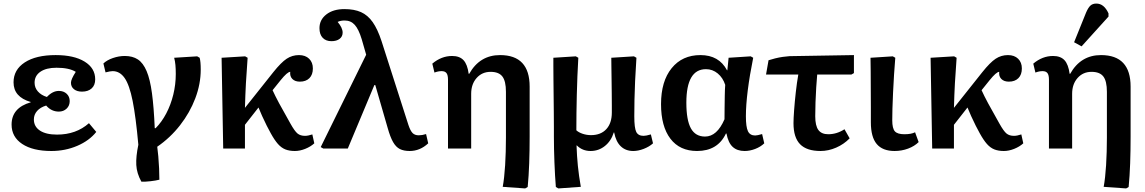

<svg xmlns="http://www.w3.org/2000/svg" viewBox="-20 -833 6423 1077"><path d="M268 14Q164 14 104.5 -25.5Q45 -65 45 -134Q45 -228 152 -259V-261Q56 -289 56 -371Q56 -442 119 -483Q182 -524 292 -524Q395 -524 454.5 -487.5Q514 -451 514 -388Q514 -355 494 -337Q474 -319 440 -319Q412 -319 395 -332.5Q378 -346 378 -369Q378 -388 405 -430Q368 -453 297 -453Q239 -453 206.5 -430.5Q174 -408 174 -369Q174 -341 192.5 -320Q211 -299 243 -289Q275 -323 310 -323Q337 -323 354 -307Q371 -291 371 -266Q371 -240 353.5 -223.5Q336 -207 310 -207Q268 -207 239 -241Q206 -231 188 -210.5Q170 -190 170 -163Q170 -123 204 -100.5Q238 -78 300 -78Q407 -78 479 -142L520 -93Q481 -44 413.5 -15Q346 14 268 14Z M773 186Q747 139 744.5 92.5Q742 46 756 -21Q742 -177 724 -267Q706 -357 679 -395.5Q652 -434 612 -434Q599 -434 572 -427L560 -477Q580 -496 613.5 -507.5Q647 -519 680 -519Q724 -519 753.5 -499.5Q783 -480 802.5 -434Q822 -388 832.5 -309.5Q843 -231 848 -114H853Q887 -148 912.5 -196.5Q938 -245 952 -302Q966 -359 966 -418Q966 -447 964 -468.5Q962 -490 957 -509L1086 -517L1100 -509Q1106 -487 1106 -443Q1106 -362 1075.5 -281.5Q1045 -201 990 -130.5Q935 -60 862 -10Q865 11 868 44Q871 77 872.5 112Q874 147 874 175Q855 180 824.5 183.5Q794 187 773 186Z M1634 14Q1603 14 1580.5 5Q1558 -4 1539 -25.5Q1520 -47 1499 -85Q1490 -101 1476.5 -127.5Q1463 -154 1450.5 -182Q1438 -210 1430 -230L1354 -133V0H1232L1223 -509L1355 -517L1369 -509Q1363 -431 1359.5 -366.5Q1356 -302 1354 -228L1513 -428Q1557 -483 1588 -503.5Q1619 -524 1657 -524Q1693 -524 1714 -503.5Q1735 -483 1735 -449Q1735 -414 1715.5 -394.5Q1696 -375 1662 -375Q1635 -375 1620 -390Q1605 -405 1608 -430Q1592 -430 1554 -383L1509 -327Q1523 -296 1545.5 -254Q1568 -212 1609 -140Q1633 -97 1649 -84Q1665 -71 1691 -71Q1708 -71 1732 -79L1743 -29Q1722 -10 1692 2Q1662 14 1634 14Z M2370 -81 2382 -29Q2336 14 2278 14Q2245 14 2223 3Q2201 -8 2185 -36Q2169 -64 2155 -114L2085 -356H2080L1931 0H1793L1779 -8L2034 -526L2009 -613Q1992 -669 1970 -693.5Q1948 -718 1913 -718Q1890 -718 1874 -710Q1902 -677 1902 -650Q1902 -628 1885 -615Q1868 -602 1839 -602Q1808 -602 1790 -621Q1772 -640 1772 -675Q1772 -722 1810.5 -752Q1849 -782 1912 -782Q1967 -782 2005 -765Q2043 -748 2070.5 -709Q2098 -670 2120 -603L2271 -132Q2282 -99 2294.5 -86.5Q2307 -74 2329 -74Q2348 -74 2370 -81Z M2926 224 2800 215Q2809 166 2813.5 93.5Q2818 21 2818 -61V-318Q2818 -378 2798 -404Q2778 -430 2732 -430Q2684 -430 2653.5 -395.5Q2623 -361 2623 -307V0H2493V-386Q2493 -412 2484.5 -423Q2476 -434 2457 -434Q2438 -434 2417 -426L2405 -476Q2456 -519 2516 -519Q2558 -519 2580 -495.5Q2602 -472 2609 -419H2612Q2671 -524 2785 -524Q2951 -524 2951 -347V-67Q2951 12 2948.5 83Q2946 154 2940 216Z M3112 224 3098 216Q3093 155 3090 77.5Q3087 0 3087 -67Q3087 -83 3087 -118.5Q3087 -154 3086.5 -200Q3086 -246 3085.5 -295Q3085 -344 3084.5 -388.5Q3084 -433 3084 -465Q3084 -497 3084 -509L3210 -517L3224 -509Q3218 -405 3215.5 -300.5Q3213 -196 3213 -102Q3226 -90 3248.5 -82.5Q3271 -75 3295 -75Q3350 -75 3381 -108.5Q3412 -142 3412 -202Q3412 -211 3412 -240.5Q3412 -270 3411.5 -310Q3411 -350 3410.5 -390Q3410 -430 3409.5 -462.5Q3409 -495 3409 -509L3536 -517L3550 -509Q3545 -435 3542.5 -378Q3540 -321 3539 -273.5Q3538 -226 3538 -181Q3538 -115 3549 -93Q3560 -71 3590 -71Q3604 -71 3631 -79L3643 -29Q3622 -10 3591 2Q3560 14 3532 14Q3490 14 3462.5 -12Q3435 -38 3425 -90H3423Q3408 -42 3373 -14Q3338 14 3293 14Q3247 14 3216 -17H3214Q3216 43 3221.5 97.5Q3227 152 3238 215Z M3890 14Q3793 14 3740.5 -55Q3688 -124 3688 -249Q3688 -377 3747.5 -450.5Q3807 -524 3909 -524Q4013 -524 4058 -439H4060L4067 -509L4191 -517L4205 -509Q4185 -410 4174.5 -326.5Q4164 -243 4164 -181Q4164 -121 4175.5 -97Q4187 -73 4216 -73Q4228 -73 4255 -81L4267 -29Q4246 -9 4216 2.5Q4186 14 4157 14Q4115 14 4090 -9Q4065 -32 4055 -84H4052Q4006 14 3890 14ZM3935 -67Q4002 -67 4044 -164Q4044 -190 4044.5 -225.5Q4045 -261 4045.5 -295.5Q4046 -330 4048 -357Q4035 -397 4006 -421Q3977 -445 3940 -445Q3830 -445 3830 -257Q3830 -159 3855.5 -113Q3881 -67 3935 -67Z M4583 14Q4505 14 4468 -24Q4431 -62 4431 -142Q4431 -168 4434.5 -215.5Q4438 -263 4444 -316.5Q4450 -370 4458 -415H4277L4291 -495Q4306 -500 4328 -505.5Q4350 -511 4371.5 -514Q4393 -517 4409 -518L4770 -524V-423L4756 -415H4564Q4561 -383 4558.5 -342.5Q4556 -302 4554.5 -260Q4553 -218 4553 -181Q4553 -128 4570.5 -104Q4588 -80 4626 -80Q4674 -80 4717 -108L4746 -57Q4714 -24 4670.5 -5Q4627 14 4583 14Z M4998 14Q4931 14 4898 -25Q4865 -64 4865 -147Q4865 -178 4865 -228.5Q4865 -279 4864.5 -334Q4864 -389 4864 -436Q4864 -483 4863 -509L4988 -517L5002 -509Q4998 -465 4995 -414Q4992 -363 4989.5 -313.5Q4987 -264 4986 -223Q4985 -182 4985 -158Q4985 -113 4999.5 -96.5Q5014 -80 5053 -80Q5092 -80 5113 -91L5133 -36Q5110 -13 5074 0.5Q5038 14 4998 14Z M5611 14Q5580 14 5557.5 5Q5535 -4 5516 -25.5Q5497 -47 5476 -85Q5467 -101 5453.5 -127.5Q5440 -154 5427.5 -182Q5415 -210 5407 -230L5331 -133V0H5209L5200 -509L5332 -517L5346 -509Q5340 -431 5336.5 -366.5Q5333 -302 5331 -228L5490 -428Q5534 -483 5565 -503.5Q5596 -524 5634 -524Q5670 -524 5691 -503.5Q5712 -483 5712 -449Q5712 -414 5692.5 -394.5Q5673 -375 5639 -375Q5612 -375 5597 -390Q5582 -405 5585 -430Q5569 -430 5531 -383L5486 -327Q5500 -296 5522.5 -254Q5545 -212 5586 -140Q5610 -97 5626 -84Q5642 -71 5668 -71Q5685 -71 5709 -79L5720 -29Q5699 -10 5669 2Q5639 14 5611 14Z M6297 224 6171 215Q6180 166 6184.5 93.5Q6189 21 6189 -61V-318Q6189 -378 6169 -404Q6149 -430 6103 -430Q6055 -430 6024.5 -395.5Q5994 -361 5994 -307V0H5864V-386Q5864 -412 5855.5 -423Q5847 -434 5828 -434Q5809 -434 5788 -426L5776 -476Q5827 -519 5887 -519Q5929 -519 5951 -495.5Q5973 -472 5980 -419H5983Q6042 -524 6156 -524Q6322 -524 6322 -347V-67Q6322 12 6319.5 83Q6317 154 6311 216ZM6047 -573 6005 -596 6072 -762Q6084 -790 6096.5 -801.5Q6109 -813 6130 -813Q6173 -813 6198 -758V-740Z"/></svg>

Font: Literata SemiBold
Style: Regular
Weight: 600
Designer: Latin by Veronika Burian and Jose Scaglione. Greek by Irene Vlachou. Cyrillic by Vera Evstafieva.
Foundry: TypeTogether
Version: Version 3.103; ttfautohint (v1.8.4.7-5d5b);gftools[0.9.29]